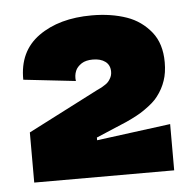

<svg xmlns="http://www.w3.org/2000/svg" viewBox="-39 -723 497 492"><g transform="rotate(-5 209.5 -477.0)"><path d="M30 -270V-399L211 -492Q223 -497 233 -504Q241 -509 246 -518Q251 -526 251 -536Q251 -553 239 -562Q227 -571 207 -571Q189 -571 178 -564Q166 -556 162 -546Q157 -534 159 -520L25 -535Q24 -608 77 -646Q130 -684 214 -684Q264 -684 304 -670Q341 -657 366 -626Q390 -596 390 -548Q390 -521 383 -501Q376 -480 362 -462Q352 -448 326 -430Q309 -418 278 -404L200 -371V-364L390 -389V-270Z"/></g></svg>

Font: Bricolage Grotesque 36pt ExtraBold
Style: Regular
Weight: 800
Designer: Mathieu Triay
Foundry: Atelier Triay
Version: Version 1.000;gftools[0.9.30]